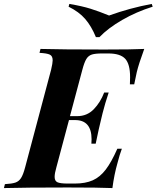

<svg xmlns="http://www.w3.org/2000/svg" viewBox="-63 -957 797 977"><path d="M671 -708Q643 -632 633 -590Q628 -568 620 -528H598Q599 -541 599 -564Q599 -631 574 -658Q549 -685 488 -685H457Q422 -685 404.5 -679.5Q387 -674 376.5 -657Q366 -640 356 -602L293 -366H330Q380 -366 414 -401Q448 -436 467 -486H490Q471 -429 459 -381L453 -356Q441 -309 424 -226H402Q403 -233 403 -248Q403 -346 319 -346H288L224 -106Q215 -75 215 -57Q215 -36 229.5 -29.5Q244 -23 281 -23H318Q372 -23 409 -39.5Q446 -56 475 -94Q504 -132 534 -200H557Q546 -171 535 -128Q518 -69 509 0Q441 -3 282 -3Q66 -3 -43 0L-38 -20Q-2 -22 15.5 -28Q33 -34 44 -51Q55 -68 65 -106L197 -602Q205 -636 205 -650Q205 -672 190.5 -679Q176 -686 138 -688L143 -708Q252 -705 468 -705Q610 -705 671 -708ZM709 -937 714 -923Q631 -897 559 -855.5Q487 -814 443 -768H425Q402 -824 370.5 -860.5Q339 -897 286 -923L290 -937Q355 -926 398 -912.5Q441 -899 492 -878Q597 -916 709 -937Z"/></svg>

Font: Playfair Display SC
Style: Bold Italic
Weight: 700
Italic angle: -14°
Designer: Claus Eggers Sørensen
Foundry: Claus Eggers Sørensen
Version: Version 1.200; ttfautohint (v1.6)